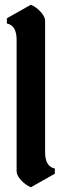

<svg xmlns="http://www.w3.org/2000/svg" viewBox="-20 -789 260 809"><path d="M170 -701V-148Q170 -87 211 -79V-57L110 0Q88 -9 69 -29.5Q50 -50 50 -68V-621Q50 -682 9 -690V-712L110 -769Q132 -760 151 -739.5Q170 -719 170 -701Z"/></svg>

Font: Pirata One
Style: Regular
Weight: 400
Designer: Rodrigo Fuenzalida, Nicolas Massi
Foundry: Rodrigo Fuenzalida, Nicolas Massi
Version: Version 1.001